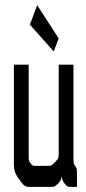

<svg xmlns="http://www.w3.org/2000/svg" viewBox="-20 -729 336 749"><path d="M177.7 0H90.8Q75.2 0 62.5 -18.6L48.8 -38.1Q34.2 -58.6 34.2 -85.9V-476.6H91.8V-121.1Q91.8 -106.4 92.8 -102.5Q93.8 -98.6 99.1 -91.8Q104.5 -85 107.4 -83.5Q110.4 -82 121.1 -82H166Q176.8 -82 180.7 -84Q184.6 -85.9 194.8 -96.7Q205.1 -107.4 207 -111.8Q209 -116.2 209 -130.9V-476.6H266.6V-110.4Q266.6 -95.7 267.6 -91.8Q268.6 -87.9 273.4 -81.1Q278.3 -74.2 279.3 -69.8Q280.3 -65.4 280.3 -51.8V0H256.8Q246.1 0 242.2 -2.4Q238.3 -4.9 231.4 -13.7Q221.7 -26.4 221.7 -38.1H219.7Q219.7 -26.4 207 -13.7Q196.3 -2.9 192.4 -1.5Q188.5 0 177.7 0ZM96.7 -632.8 125 -709 209 -579.1 189.5 -528.3Z"/></svg>

Font: Vancouver Drive
Style: Regular
Weight: 400
Designer: Valery Zaveryaev
Foundry: Cyreal (www.cyreal.org)
Version: Version 1.06